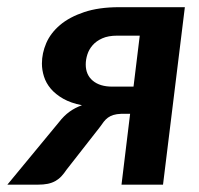

<svg xmlns="http://www.w3.org/2000/svg" viewBox="-25 -504 543 524"><path d="M419.9 0H306.6L330.1 -193.4H305.7Q293 -192.9 284.4 -190.2Q275.9 -187.5 269.5 -182.9Q263.2 -178.2 258.3 -171.9Q253.4 -165.5 248 -157.7L156.7 -41Q149.9 -30.8 142.6 -22.9Q135.3 -15.1 126.2 -10Q117.2 -4.9 105.5 -2.4Q93.8 0 77.6 0H-4.9L136.2 -170.9Q149.4 -188 164.6 -199Q179.7 -210 198.7 -216.8Q168.5 -222.7 147.5 -234.6Q126.5 -246.6 113.5 -262Q100.6 -277.3 95 -295.2Q89.4 -313 89.4 -330.6Q89.4 -358.9 101.3 -386.5Q113.3 -414.1 138.9 -435.8Q164.6 -457.5 204.6 -470.9Q244.6 -484.4 300.3 -484.4H479.5ZM209 -328.1Q209 -299.8 228.3 -283.7Q247.6 -267.6 281.2 -267.6H339.4L356.4 -406.7H294.9Q270.5 -406.7 254.2 -399.4Q237.8 -392.1 227.8 -380.6Q217.8 -369.1 213.4 -355.2Q209 -341.3 209 -328.1Z"/></svg>

Font: Carlito
Style: Bold Italic
Weight: 700
Italic angle: -7°
Designer: Lukasz Dziedzic
Foundry: tyPoland Lukasz Dziedzic
Version: Version 1.104